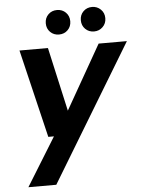

<svg xmlns="http://www.w3.org/2000/svg" viewBox="-61 -748 755 1015"><g transform="rotate(-5 317.0 -240.0)"><path d="M48 220 206 -36H176L64 -504H215L291 -165L484 -504H634L196 220ZM280 -570Q252 -570 233.5 -588.5Q215 -607 215 -635Q215 -663 233.5 -681.5Q252 -700 280 -700Q308 -700 326.5 -681.5Q345 -663 345 -635Q345 -607 326.5 -588.5Q308 -570 280 -570ZM466 -570Q438 -570 419.5 -588.5Q401 -607 401 -635Q401 -663 419.5 -681.5Q438 -700 466 -700Q493 -700 512 -681.5Q531 -663 531 -635Q531 -607 512 -588.5Q493 -570 466 -570Z"/></g></svg>

Font: DM Sans ExtraBold
Style: Italic
Weight: 800
Italic angle: -10°
Designer: Colophon Foundry, Jonny Pinhorn
Foundry: Colophon Foundry
Version: Version 4.004;gftools[0.9.30]